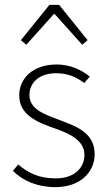

<svg xmlns="http://www.w3.org/2000/svg" viewBox="-20 -757 444 789"><path d="M208 12C311 12 369 -51 369 -123C369 -216 287 -240 211 -269C153 -291 101 -312 101 -367C101 -412 135 -456 211 -456C260 -456 294 -440 326 -416L349 -442C314 -471 267 -492 213 -492C113 -492 59 -433 59 -365C59 -283 135 -254 209 -228C265 -208 327 -181 327 -120C327 -69 287 -24 210 -24C138 -24 95 -47 55 -81L33 -55C74 -14 133 12 208 12ZM88 -573 201 -699H205L318 -573L340 -592L223 -737H183L66 -592Z"/></svg>

Font: Source Sans Pro Light
Style: Regular
Weight: 300
Designer: Paul D. Hunt
Foundry: Adobe Systems Incorporated
Version: Version 3.006;hotconv 1.0.111;makeotfexe 2.5.65597